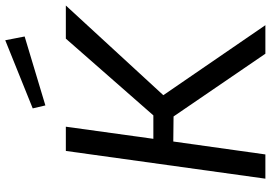

<svg xmlns="http://www.w3.org/2000/svg" viewBox="-166 -840 1006 713"><g transform="rotate(-90 336.5 -483.0)"><path d="M494 0H600L340 -379L673 -741H550L265 -416H178L223 -741H133L30 0H120L168 -342L261 -341ZM291 -864 302 -817 558 -894 544 -966Z"/></g></svg>

Font: Cheyenne Sans
Style: Italic
Weight: 400
Italic angle: -8.13011°
Designer: The Public Sans project authors (U.S. Web Design System), Libre Franklin designed by Pablo Impallari and Rodrigo Fuenzal
Foundry: The Cheyenne Sans Project Authors
Version: Version 2.007